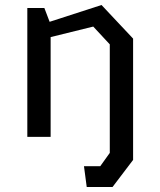

<svg xmlns="http://www.w3.org/2000/svg" viewBox="-20 -546 640 766"><path d="M511 92 429 200H326L315 117H380L418 64V-369L352 -440L182 -398V0H89V-514H157L178 -459L385 -526L511 -392Z"/></svg>

Font: Moralerspace Krypton JPDOC
Style: Regular
Weight: 400
Version: v0.0.6; ttfautohint (v1.8.4.7-5d5b-dirty) -l 6 -r 45 -G 200 